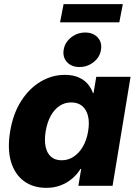

<svg xmlns="http://www.w3.org/2000/svg" viewBox="-20 -902 662 932"><path d="M205.1 9.8Q140.6 9.8 96.2 -22.9Q51.8 -55.7 33.4 -116.9Q15.1 -178.2 29.3 -264.6Q43.9 -351.6 83.3 -412.6Q122.6 -473.6 177.7 -506.1Q232.9 -538.6 294.9 -538.6Q332.5 -538.6 359.9 -527.1Q387.2 -515.6 404.8 -495.6Q422.4 -475.6 431.2 -450.2H434.1L447.3 -529.3H613.8L526.4 0H360.4L374 -82H370.6Q354 -54.7 329.3 -34.2Q304.7 -13.7 273.7 -2Q242.7 9.8 205.1 9.8ZM279.3 -124Q311.5 -124 337.9 -141.6Q364.3 -159.2 382.6 -190.7Q400.9 -222.2 407.7 -264.6Q415 -307.6 407.2 -339.1Q399.4 -370.6 378.7 -387.7Q357.9 -404.8 325.7 -404.8Q293.9 -404.8 268.6 -387.7Q243.2 -370.6 226.1 -339.4Q209 -308.1 201.7 -264.6Q194.8 -221.7 201.4 -189.9Q208 -158.2 227.8 -141.1Q247.6 -124 279.3 -124ZM365.7 -576.7Q327.1 -576.7 305.2 -600.6Q283.2 -624.5 289.1 -660.6Q294.9 -696.3 325 -720.2Q355 -744.1 393.6 -744.1Q432.1 -744.1 454.1 -720.2Q476.1 -696.3 470.2 -660.6Q464.8 -624.5 434.6 -600.6Q404.3 -576.7 365.7 -576.7ZM576.2 -881.8 559.1 -793.5H271.5L288.6 -881.8Z"/></svg>

Font: Inter 24pt ExtraBold
Style: Italic
Weight: 800
Italic angle: -9.3988°
Designer: Rasmus Andersson
Foundry: rsms
Version: Version 4.001;git-66647c0bb